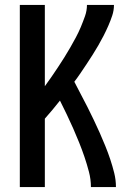

<svg xmlns="http://www.w3.org/2000/svg" viewBox="-20 -755 540 775"><path d="M60 0V-735H161V-407Q175 -426 188 -445Q201 -464 214 -483.5Q227 -503 239.5 -523Q252 -543 263.5 -563Q275 -583 286 -603.5Q297 -624 306 -645.5Q315 -667 323 -689.5Q331 -712 331 -735H440Q440 -713 433 -692Q426 -671 417 -650.5Q408 -630 398 -610.5Q388 -591 377 -572Q366 -553 354 -534Q342 -515 330 -497Q318 -479 305.5 -460.5Q293 -442 280 -425Q293 -399 306.5 -374Q320 -349 333 -323Q346 -297 358.5 -271Q371 -245 382.5 -219Q394 -193 405 -166Q416 -139 425 -112Q434 -85 441 -57Q448 -29 448 0H347Q347 -31 339 -61.5Q331 -92 321 -121.5Q311 -151 299.5 -179.5Q288 -208 275.5 -236.5Q263 -265 249.5 -293Q236 -321 222 -349Q207 -330 192 -312Q177 -294 161 -276V0Z"/></svg>

Font: iosevka_custom_sans_ss08 SmBd
Style: Regular
Weight: 600
Designer: Belleve Invis
Foundry: Belleve Invis
Version: Version 10.3.0; ttfautohint (v1.8.3)